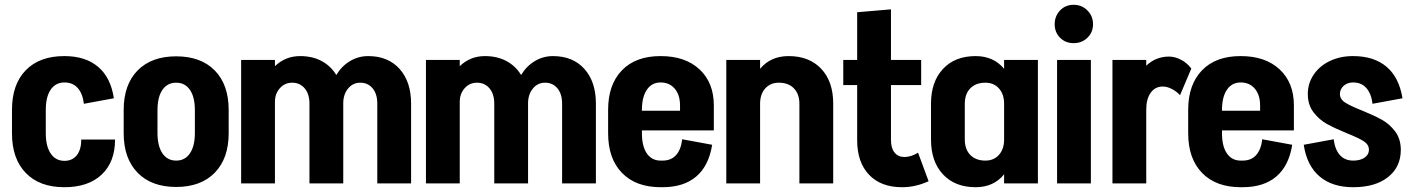

<svg xmlns="http://www.w3.org/2000/svg" viewBox="-20 -765 5891 801"><path d="M460 -183Q460 -89 404 -36.5Q348 16 249 16H248Q145 16 87.5 -43.5Q30 -103 30 -208V-307Q30 -413 87.5 -472Q145 -531 248 -531H249Q336 -531 389 -486.5Q442 -442 455 -355L330 -332Q325 -374 304.5 -397.5Q284 -421 249 -421Q212 -421 191.5 -391Q171 -361 171 -306V-209Q171 -155 191.5 -124.5Q212 -94 249 -94Q282 -94 300.5 -117.5Q319 -141 319 -183Z M934 -209Q934 -104 876 -44.5Q818 15 715 15Q612 15 554 -44.5Q496 -104 496 -209V-306Q496 -412 554 -471Q612 -530 715 -530Q818 -530 876 -471Q934 -412 934 -306ZM793 -305Q793 -360 772.5 -390Q752 -420 715 -420Q678 -420 657.5 -390Q637 -360 637 -305V-210Q637 -156 657.5 -125.5Q678 -95 715 -95Q752 -95 772.5 -125.5Q793 -156 793 -210Z M1695 -333V0H1554V-333Q1554 -373 1534.5 -396.5Q1515 -420 1483 -420Q1452 -420 1432 -395.5Q1412 -371 1412 -334V-333V0H1271V-333Q1271 -373 1251 -396.5Q1231 -420 1199 -420Q1168 -420 1147.5 -397Q1127 -374 1127 -340V0H986V-515H1127V-489Q1171 -531 1232 -531Q1283 -531 1321.5 -510.5Q1360 -490 1383 -452Q1405 -489 1440 -510Q1475 -531 1516 -531Q1599 -531 1647 -477.5Q1695 -424 1695 -333Z M2466 -333V0H2325V-333Q2325 -373 2305.5 -396.5Q2286 -420 2254 -420Q2223 -420 2203 -395.5Q2183 -371 2183 -334V-333V0H2042V-333Q2042 -373 2022 -396.5Q2002 -420 1970 -420Q1939 -420 1918.5 -397Q1898 -374 1898 -340V0H1757V-515H1898V-489Q1942 -531 2003 -531Q2054 -531 2092.5 -510.5Q2131 -490 2154 -452Q2176 -489 2211 -510Q2246 -531 2287 -531Q2370 -531 2418 -477.5Q2466 -424 2466 -333Z M2958 -325V-221H2658V-209Q2658 -155 2678.5 -125Q2699 -95 2736 -95H2744Q2780 -95 2800.5 -118Q2821 -141 2826 -184L2951 -161Q2937 -73 2884.5 -28.5Q2832 16 2744 16H2736Q2633 16 2575 -43.5Q2517 -103 2517 -209V-307Q2517 -412 2574.5 -471.5Q2632 -531 2735 -531H2736Q2839 -531 2898.5 -475.5Q2958 -420 2958 -325ZM2658 -303H2817V-325Q2817 -369 2795 -395Q2773 -421 2736 -421Q2699 -421 2678.5 -390.5Q2658 -360 2658 -306Z M3456 0H3315V-332Q3315 -373 3292 -396.5Q3269 -420 3229 -420Q3194 -420 3172.5 -396Q3151 -372 3151 -332V0H3010V-515H3151V-478Q3195 -531 3270 -531Q3356 -531 3406 -478Q3456 -425 3456 -333Z M3854 -9Q3800 16 3743 16Q3655 16 3605.5 -36Q3556 -88 3556 -180V-410H3498V-515H3556V-714L3697 -726V-515H3823V-410H3697V-181Q3697 -147 3712 -128.5Q3727 -110 3753 -110Q3781 -110 3810 -128Z M4169 -515H4310V0H4169V-38Q4126 16 4050 16Q3964 16 3914 -37.5Q3864 -91 3864 -183V-332Q3864 -424 3914 -477.5Q3964 -531 4050 -531Q4125 -531 4169 -478ZM4169 -183V-332Q4169 -372 4147.5 -396Q4126 -420 4091 -420Q4051 -420 4028 -396.5Q4005 -373 4005 -332V-183Q4005 -142 4028 -118.5Q4051 -95 4091 -95Q4126 -95 4147.5 -119Q4169 -143 4169 -183Z M4531 0H4390V-515H4531ZM4380 -664Q4380 -698 4402.5 -721.5Q4425 -745 4459 -745Q4493 -745 4516.5 -721.5Q4540 -698 4540 -664Q4540 -630 4516.5 -607.5Q4493 -585 4459 -585Q4425 -585 4402.5 -607.5Q4380 -630 4380 -664Z M4950 -479 4903 -368Q4888 -384 4868.5 -394Q4849 -404 4831 -404Q4799 -404 4780.5 -378Q4762 -352 4762 -308V0H4621V-515H4762V-491Q4802 -529 4857 -529Q4882 -529 4907.5 -515.5Q4933 -502 4950 -479Z M5378 -325V-221H5078V-209Q5078 -155 5098.5 -125Q5119 -95 5156 -95H5164Q5200 -95 5220.5 -118Q5241 -141 5246 -184L5371 -161Q5357 -73 5304.5 -28.5Q5252 16 5164 16H5156Q5053 16 4995 -43.5Q4937 -103 4937 -209V-307Q4937 -412 4994.5 -471.5Q5052 -531 5155 -531H5156Q5259 -531 5318.5 -475.5Q5378 -420 5378 -325ZM5078 -303H5237V-325Q5237 -369 5215 -395Q5193 -421 5156 -421Q5119 -421 5098.5 -390.5Q5078 -360 5078 -306Z M5662 -304Q5711 -284 5744 -266Q5777 -248 5800.5 -216.5Q5824 -185 5824 -140Q5824 -68 5770.5 -26Q5717 16 5626 16H5625Q5538 16 5485 -29Q5432 -74 5419 -161L5544 -184Q5549 -142 5569.5 -118.5Q5590 -95 5626 -95Q5655 -95 5673 -107.5Q5691 -120 5691 -140Q5691 -162 5669 -176Q5647 -190 5599 -209Q5548 -230 5515.5 -248Q5483 -266 5459.5 -297Q5436 -328 5436 -373Q5436 -417 5460.5 -453.5Q5485 -490 5528 -510.5Q5571 -531 5624 -531H5625Q5712 -531 5764.5 -486.5Q5817 -442 5831 -355L5706 -332Q5701 -374 5680.5 -397.5Q5660 -421 5625 -421Q5601 -421 5585.5 -407Q5570 -393 5570 -373Q5570 -351 5592 -337Q5614 -323 5662 -304Z"/></svg>

Font: Akshar SemiBold
Style: Regular
Weight: 600
Designer: Tall Chai
Foundry: Tall Chai
Version: Version 1.000